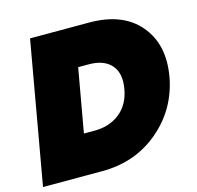

<svg xmlns="http://www.w3.org/2000/svg" viewBox="-103 -817 950 925"><g transform="rotate(-15 371.5 -354.0)"><path d="M420 -708Q587 -708 670 -609.5Q753 -511 726 -356Q698 -201 579.5 -100.5Q461 0 295 0H0L125 -708ZM257 -198H310Q385 -198 436.5 -239Q488 -280 501 -356Q514 -432 477.5 -473Q441 -514 366 -514H313Z"/></g></svg>

Font: Poppins Black
Style: Italic
Weight: 900
Italic angle: -10°
Designer: Ninad Kale (Devanagari), Jonny Pinhorn (Latin)
Foundry: Indian Type Foundry
Version: Version 3.200;PS 1.000;hotconv 16.6.54;makeotf.lib2.5.65590